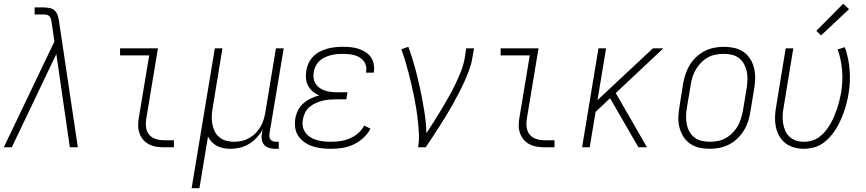

<svg xmlns="http://www.w3.org/2000/svg" viewBox="-30 -774 4550 1009"><path d="M-10 0 23 -69 256 -556 242 -652Q240 -661 238.5 -670Q237 -679 232 -686Q227 -693 218 -695.5Q209 -698 199 -698H152V-735H199Q216 -735 232.5 -731.5Q249 -728 259.5 -716.5Q270 -705 274.5 -689Q279 -673 281 -657L379 0H337L266 -490L32 0Z M831 0Q810 0 789.5 -3.5Q769 -7 751.5 -16.5Q734 -26 721.5 -41Q709 -56 702.5 -75Q696 -94 696 -115Q696 -136 700 -158L754 -483H601V-520H800L739 -152Q735 -129 737.5 -106.5Q740 -84 753 -67.5Q766 -51 787 -44Q808 -37 831 -37H884V0Z M977 215 1099 -520H1139L1088 -209Q1084 -188 1083 -166Q1082 -144 1085.5 -123.5Q1089 -103 1098 -84.5Q1107 -66 1122.5 -53Q1138 -40 1158 -34.5Q1178 -29 1200 -29Q1220 -29 1240.5 -33.5Q1261 -38 1279.5 -48.5Q1298 -59 1313.5 -74.5Q1329 -90 1339.5 -108.5Q1350 -127 1356 -147Q1362 -167 1365 -187L1420 -520H1461L1386 -71Q1385 -62 1386 -54Q1387 -46 1392 -40Q1397 -34 1405 -31.5Q1413 -29 1422 -29H1435V8H1416Q1399 8 1384 3.5Q1369 -1 1359 -12Q1349 -23 1346 -39Q1343 -55 1346 -71L1350 -93Q1337 -70 1319 -50.5Q1301 -31 1278.5 -17.5Q1256 -4 1231 2Q1206 8 1182 8Q1163 8 1144.5 4.5Q1126 1 1110.5 -7Q1095 -15 1083 -28Q1071 -41 1063 -56L1018 215Z M1709 8Q1684 8 1659.5 5Q1635 2 1612 -5.5Q1589 -13 1570 -26.5Q1551 -40 1538 -59Q1525 -78 1521.5 -102.5Q1518 -127 1522 -152Q1526 -174 1536.5 -195Q1547 -216 1565 -231.5Q1583 -247 1604.5 -257Q1626 -267 1648 -273Q1629 -280 1613.5 -293Q1598 -306 1589 -323.5Q1580 -341 1578 -361.5Q1576 -382 1580 -404Q1583 -424 1592 -443Q1601 -462 1616.5 -477.5Q1632 -493 1651.5 -503Q1671 -513 1691 -518.5Q1711 -524 1731.5 -526Q1752 -528 1771 -528Q1793 -528 1813.5 -526Q1834 -524 1853 -518Q1872 -512 1889 -501.5Q1906 -491 1917.5 -475.5Q1929 -460 1933.5 -439.5Q1938 -419 1935 -398Q1934 -397 1934 -395Q1934 -393 1933 -392H1894Q1894 -393 1894 -394Q1894 -395 1894 -396Q1897 -412 1893.5 -427Q1890 -442 1881 -453.5Q1872 -465 1859.5 -472.5Q1847 -480 1832.5 -484Q1818 -488 1802.5 -489.5Q1787 -491 1771 -491Q1756 -491 1740 -489.5Q1724 -488 1708.5 -484Q1693 -480 1677.5 -473Q1662 -466 1649.5 -454.5Q1637 -443 1629.5 -428Q1622 -413 1619 -398Q1616 -381 1618 -364.5Q1620 -348 1628 -335Q1636 -322 1649 -312.5Q1662 -303 1677 -298Q1692 -293 1708.5 -291Q1725 -289 1742 -289H1796L1790 -252H1735Q1718 -252 1700 -250.5Q1682 -249 1664 -244.5Q1646 -240 1628.5 -232Q1611 -224 1596.5 -211.5Q1582 -199 1573.5 -182Q1565 -165 1562 -147Q1558 -128 1561.5 -109.5Q1565 -91 1575.5 -76.5Q1586 -62 1601.5 -52.5Q1617 -43 1634.5 -38Q1652 -33 1670.5 -31Q1689 -29 1709 -29Q1733 -29 1758 -32.5Q1783 -36 1807 -46Q1831 -56 1851.5 -73.5Q1872 -91 1884 -114L1917 -98Q1903 -71 1879 -49Q1855 -27 1826.5 -14Q1798 -1 1768 3.5Q1738 8 1709 8Z M2167 0Q2173 -34 2171.5 -67.5Q2170 -101 2166.5 -134Q2163 -167 2158 -199.5Q2153 -232 2146.5 -264.5Q2140 -297 2132.5 -328.5Q2125 -360 2117 -391.5Q2109 -423 2099.5 -454Q2090 -485 2079 -515L2116 -528Q2136 -474 2151 -418.5Q2166 -363 2178 -306.5Q2190 -250 2199.5 -192Q2209 -134 2211 -74Q2232 -106 2252 -137.5Q2272 -169 2291 -201Q2310 -233 2328.5 -265.5Q2347 -298 2363 -331.5Q2379 -365 2392.5 -399Q2406 -433 2412 -468L2420 -520H2461L2452 -468Q2447 -437 2435.5 -406Q2424 -375 2410.5 -345Q2397 -315 2381.5 -285.5Q2366 -256 2350 -227Q2334 -198 2316.5 -169.5Q2299 -141 2281 -112.5Q2263 -84 2244.5 -56Q2226 -28 2207 0Z M2831 0Q2810 0 2789.5 -3.5Q2769 -7 2751.5 -16.5Q2734 -26 2721.5 -41Q2709 -56 2702.5 -75Q2696 -94 2696 -115Q2696 -136 2700 -158L2754 -483H2601V-520H2800L2739 -152Q2735 -129 2737.5 -106.5Q2740 -84 2753 -67.5Q2766 -51 2787 -44Q2808 -37 2831 -37H2884V0Z M3029 0 3115 -520H3155L3110 -248L3401 -520H3456L3206 -285L3370 0H3325L3217 -187L3176 -258L3100 -186L3069 0Z M3700 8Q3671 8 3644.5 2Q3618 -4 3596.5 -19Q3575 -34 3561 -56.5Q3547 -79 3540.5 -105Q3534 -131 3535 -159Q3536 -187 3541 -215L3560 -335Q3565 -361 3573 -385.5Q3581 -410 3595 -433Q3609 -456 3629.5 -475Q3650 -494 3673.5 -506Q3697 -518 3723 -523Q3749 -528 3774 -528Q3802 -528 3829 -522Q3856 -516 3877.5 -501Q3899 -486 3913 -463.5Q3927 -441 3933 -415Q3939 -389 3938.5 -361Q3938 -333 3933 -305L3913 -185Q3909 -159 3901 -134.5Q3893 -110 3878.5 -87Q3864 -64 3844 -45Q3824 -26 3800 -14Q3776 -2 3750.5 3Q3725 8 3700 8ZM3700 -29Q3721 -29 3742 -33Q3763 -37 3782.5 -47.5Q3802 -58 3818.5 -74.5Q3835 -91 3846 -110Q3857 -129 3863.5 -149.5Q3870 -170 3874 -191L3894 -311Q3897 -333 3898 -355Q3899 -377 3894.5 -398Q3890 -419 3880 -437.5Q3870 -456 3854 -468.5Q3838 -481 3817 -486Q3796 -491 3773 -491Q3753 -491 3731.5 -487Q3710 -483 3690.5 -472.5Q3671 -462 3655 -445.5Q3639 -429 3627.5 -410Q3616 -391 3609.5 -370.5Q3603 -350 3600 -329L3580 -209Q3576 -187 3575.5 -165Q3575 -143 3579 -122Q3583 -101 3593 -82.5Q3603 -64 3619.5 -51.5Q3636 -39 3657 -34Q3678 -29 3700 -29Z M4194 8Q4167 8 4141.5 0.5Q4116 -7 4096.5 -22.5Q4077 -38 4064.5 -60.5Q4052 -83 4047 -108.5Q4042 -134 4043 -161Q4044 -188 4049 -215L4099 -520H4139L4088 -209Q4084 -188 4083 -167Q4082 -146 4085.5 -125.5Q4089 -105 4097 -86.5Q4105 -68 4119.5 -55Q4134 -42 4153.5 -35.5Q4173 -29 4195 -29Q4216 -29 4237 -35Q4258 -41 4276 -54.5Q4294 -68 4308.5 -86Q4323 -104 4334 -123Q4345 -142 4353.5 -162.5Q4362 -183 4369 -203.5Q4376 -224 4381 -244.5Q4386 -265 4390 -286Q4400 -345 4395.5 -403Q4391 -461 4372 -514L4410 -526Q4430 -469 4435 -406.5Q4440 -344 4429 -280Q4425 -256 4419 -232Q4413 -208 4404.5 -184.5Q4396 -161 4385.5 -138Q4375 -115 4361 -93Q4347 -71 4329 -51.5Q4311 -32 4289.5 -18Q4268 -4 4243 2Q4218 8 4194 8ZM4285 -588 4260 -612 4401 -754 4432 -726Z"/></svg>

Font: Iosevka SS04 Extralight
Style: Italic
Weight: 200
Italic angle: -9°
Monospace: yes
Designer: Belleve Invis
Foundry: Belleve Invis
Version: Version 19.0.0; ttfautohint (v1.8.4)